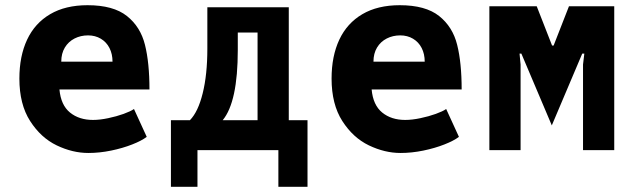

<svg xmlns="http://www.w3.org/2000/svg" viewBox="-20 -577 2440 738"><path d="M54.5 -275Q54.5 -361 84.2 -424.5Q114 -488 172.8 -522.5Q231.5 -557 316.5 -557Q415.5 -557 467.8 -515.5Q520 -474 537.2 -404.8Q554.5 -335.5 554.5 -233H208.5Q214 -173 249 -144.5Q284 -116 337.5 -116Q364 -116 396 -122.8Q428 -129.5 455 -139.2Q482 -149 495 -158L544 -51Q524.5 -36 488.2 -21.8Q452 -7.5 407.2 1.8Q362.5 11 319.5 11Q259 11 198 -18.2Q137 -47.5 95.8 -111.8Q54.5 -176 54.5 -275ZM318.5 -441Q290 -441 266.5 -429Q243 -417 229.2 -394.2Q215.5 -371.5 215.5 -340H412.5Q412.5 -369.5 400.8 -392.5Q389 -415.5 367.5 -428.2Q346 -441 318.5 -441Z M637 -115H710Q741.5 -147 759.2 -218.8Q777 -290.5 777 -390V-549H1090V-115H1162V141H1050V0H739V141H637ZM970 -115V-452H894V-385Q894 -185 836 -115Z M1254.5 -275Q1254.5 -361 1284.2 -424.5Q1314 -488 1372.8 -522.5Q1431.5 -557 1516.5 -557Q1615.5 -557 1667.8 -515.5Q1720 -474 1737.2 -404.8Q1754.5 -335.5 1754.5 -233H1408.5Q1414 -173 1449 -144.5Q1484 -116 1537.5 -116Q1564 -116 1596 -122.8Q1628 -129.5 1655 -139.2Q1682 -149 1695 -158L1744 -51Q1724.5 -36 1688.2 -21.8Q1652 -7.5 1607.2 1.8Q1562.5 11 1519.5 11Q1459 11 1398 -18.2Q1337 -47.5 1295.8 -111.8Q1254.5 -176 1254.5 -275ZM1518.5 -441Q1490 -441 1466.5 -429Q1443 -417 1429.2 -394.2Q1415.5 -371.5 1415.5 -340H1612.5Q1612.5 -369.5 1600.8 -392.5Q1589 -415.5 1567.5 -428.2Q1546 -441 1518.5 -441Z M1861 -553H2043L2102 -402H2108L2167 -553H2341V0H2221V-329L2226 -371H2218L2101 -95L1984 -371H1977L1981 -329V0H1861Z"/></svg>

Font: JuliaMono Black
Style: Regular
Weight: 900
Monospace: yes
Designer: cormullion
Foundry: corm
Version: Version 0.054; ttfautohint (v1.8.4)